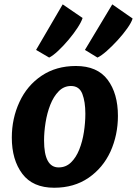

<svg xmlns="http://www.w3.org/2000/svg" viewBox="-20 -874 643 902"><path d="M234.5 8Q134 8 84.8 -57.5Q35.5 -123 35.5 -227.5Q35.5 -317.5 71.5 -395Q107 -472 175.2 -518Q243.5 -564 336.5 -564Q437 -564 485.5 -499.5Q534 -435 534 -329.5Q534 -240 499 -162Q463.5 -85 395.8 -38.5Q328 8 234.5 8ZM255.5 -87.5Q289.5 -87.5 313.5 -110.8Q337.5 -134 352.5 -171.8Q367.5 -209.5 374.2 -253.8Q381 -298 381 -340Q381 -396 366.8 -433Q352.5 -470 313.5 -470Q280 -470 255.8 -445.2Q231.5 -420.5 216.2 -381.5Q201 -342.5 194 -298Q187 -253.5 187 -214Q187 -87.5 255.5 -87.5ZM438 -603.5 379 -639.5 507.5 -853.5 603 -787Q597.5 -768.5 578.2 -741.2Q559 -714 533 -685.5Q507 -657 481.5 -634.5Q456 -612 438 -603.5ZM211 -603.5 149.5 -639.5 274.5 -853.5 368 -789.5Q362 -770.5 344 -743Q326 -715.5 301.8 -686.8Q277.5 -658 253.2 -635.2Q229 -612.5 211 -603.5Z"/></svg>

Font: Merriweather Sans Italic
Style: Bold
Weight: 700
Italic angle: -7.5°
Designer: Eben Sorkin
Foundry: Eben Sorkin
Version: Version 1.008; ttfautohint (v1.7.19-72a1) -l 8 -r 50 -G 200 